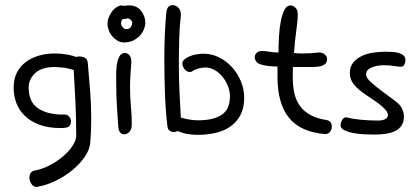

<svg xmlns="http://www.w3.org/2000/svg" viewBox="-20 -524 1634 749"><path d="M332 34.2Q329.1 61.5 309.6 89.4Q290 117.2 261.2 140.6Q232.4 164.1 197.3 181.2Q162.1 198.2 128.9 204.1Q127 205.1 123 205.1Q110.4 205.1 102.5 193.4Q94.7 181.6 94.7 168Q94.7 159.2 99.1 151.9Q103.5 144.5 113.3 141.6Q142.6 136.7 171.4 122.1Q200.2 107.4 223.6 87.9Q247.1 68.4 261.7 46.9Q276.4 25.4 277.3 6.8Q277.3 -58.6 274.4 -122.6Q271.5 -186.5 267.6 -251Q257.8 -253.9 249 -255.9Q240.2 -257.8 231.4 -259.8L195.3 -262.7Q142.6 -262.7 117.2 -238.8Q91.8 -214.8 91.8 -182.6Q91.8 -126 128.4 -101.6Q165 -77.1 223.6 -77.1H234.4Q242.2 -77.1 249.5 -69.3Q256.8 -61.5 256.8 -50.8Q256.8 -36.1 248.5 -30.3Q240.2 -24.4 217.8 -24.4Q168 -24.4 133.3 -37.6Q98.6 -50.8 76.2 -72.8Q53.7 -94.7 43.5 -123Q33.2 -151.4 33.2 -182.6Q33.2 -214.8 45.4 -239.7Q57.6 -264.6 79.6 -281.2Q101.6 -297.9 130.4 -306.6Q159.2 -315.4 193.4 -315.4Q217.8 -315.4 240.2 -311.5Q262.7 -307.6 277.3 -301.8Q283.2 -303.7 289.1 -303.7Q300.8 -303.7 310.5 -298.8Q320.3 -293.9 322.3 -280.3Q327.1 -223.6 331.5 -169.4Q335.9 -115.2 335.9 -62.5Q335.9 -38.1 335 -14.2Q334 9.8 332 34.2Z M492.2 -278.3Q490.2 -255.9 488.8 -231.4Q487.3 -207 487.3 -181.6Q487.3 -145.5 490.7 -109.4Q494.1 -73.2 494.1 -39.1Q494.1 -19.5 484.9 -9.8Q475.6 0 464.8 0Q455.1 0 448.7 -7.3Q442.4 -14.6 441.4 -30.3Q438.5 -74.2 436 -110.8Q433.6 -147.5 433.6 -184.6Q433.6 -199.2 433.1 -222.2Q432.6 -245.1 435.1 -266.1Q437.5 -287.1 444.8 -302.2Q452.1 -317.4 467.8 -317.4Q477.5 -317.4 484.9 -308.6Q492.2 -299.8 492.2 -285.2ZM445.3 -501Q449.2 -502.9 452.1 -502.9Q456.1 -502.9 459.5 -502Q462.9 -501 464.8 -501Q469.7 -502 473.6 -502.4Q477.5 -502.9 482.4 -502.9Q514.6 -502.9 530.8 -481.4Q546.9 -460 546.9 -435.5Q546.9 -423.8 541.5 -410.2Q536.1 -396.5 525.9 -385.3Q515.6 -374 500 -366.2Q484.4 -358.4 463.9 -358.4Q450.2 -358.4 438.5 -365.2Q426.8 -372.1 418 -382.3Q409.2 -392.6 404.3 -405.8Q399.4 -418.9 399.4 -431.6Q399.4 -451.2 412.6 -472.7Q425.8 -494.1 445.3 -501ZM468.8 -450.2H460.9Q456.1 -448.2 454.1 -443.4Q452.1 -438.5 452.1 -433.6Q452.1 -424.8 459 -417.5Q465.8 -410.2 471.7 -410.2Q486.3 -410.2 491.2 -419.4Q496.1 -428.7 496.1 -436.5Q491.2 -452.1 476.6 -452.1Q474.6 -452.1 468.8 -450.2Z M685.5 -461.9Q680.7 -425.8 679.2 -376Q677.7 -326.2 677.7 -272.5Q677.7 -216.8 680.2 -163.1Q682.6 -109.4 685.5 -65.4Q705.1 -59.6 721.7 -57.1Q738.3 -54.7 753.9 -54.7Q811.5 -54.7 844.2 -75.7Q877 -96.7 877 -148.4Q877 -168.9 868.7 -189.5Q860.4 -210 847.2 -225.6Q834 -241.2 816.9 -251Q799.8 -260.7 782.2 -260.7Q768.6 -260.7 753.9 -256.8Q739.3 -252.9 728.5 -245.1Q725.6 -243.2 719.7 -243.2Q709 -243.2 700.2 -253.9Q691.4 -264.6 691.4 -275.4Q691.4 -286.1 700.7 -293.5Q710 -300.8 723.1 -305.7Q736.3 -310.5 750 -312.5Q763.7 -314.5 773.4 -314.5Q806.6 -314.5 835.4 -299.8Q864.3 -285.2 885.7 -261.2Q907.2 -237.3 919.9 -206.5Q932.6 -175.8 932.6 -142.6Q932.6 -103.5 918.5 -76.2Q904.3 -48.8 879.9 -31.2Q855.5 -13.7 822.3 -5.9Q789.1 2 752 2Q730.5 2 710.4 -1.5Q690.4 -4.9 673.8 -12.7Q664.1 -8.8 658.2 -8.8Q648.4 -8.8 641.1 -14.6Q633.8 -20.5 632.8 -34.2Q626 -91.8 623.5 -159.2Q621.1 -226.6 621.1 -293.9Q621.1 -343.8 623 -389.6Q625 -435.5 628.9 -475.6Q631.8 -503.9 654.3 -503.9Q666 -503.9 675.8 -494.1Q685.5 -484.4 685.5 -467.8Z M1248 -1Q1152.3 -8.8 1107.4 -64.5Q1062.5 -120.1 1062.5 -223.6V-264.6Q1024.4 -264.6 999 -272Q973.6 -279.3 973.6 -303.7Q975.6 -312.5 982.4 -318.8Q989.3 -325.2 1002 -325.2Q1013.7 -325.2 1030.3 -322.3Q1046.9 -319.3 1066.4 -319.3Q1066.4 -350.6 1068.4 -383.3Q1070.3 -416 1075.7 -442.4Q1081.1 -468.8 1089.8 -485.8Q1098.6 -502.9 1113.3 -502.9Q1124 -502.9 1132.8 -493.7Q1141.6 -484.4 1141.6 -468.8Q1141.6 -444.3 1135.7 -403.3Q1129.9 -362.3 1127 -317.4Q1134.8 -316.4 1143.1 -315.9Q1151.4 -315.4 1160.2 -315.4Q1175.8 -315.4 1191.9 -316.4Q1208 -317.4 1224.6 -319.3Q1238.3 -319.3 1247.1 -311.5Q1255.9 -303.7 1255.9 -293.9Q1255.9 -280.3 1248 -273.9Q1240.2 -267.6 1228 -265.1Q1215.8 -262.7 1199.7 -262.7Q1183.6 -262.7 1168 -262.7H1123Q1122.1 -252 1122.1 -242.2Q1122.1 -232.4 1122.1 -222.7Q1122.1 -187.5 1128.4 -159.7Q1134.8 -131.8 1150.4 -110.4Q1166 -88.9 1191.4 -75.2Q1216.8 -61.5 1253.9 -55.7Q1264.6 -53.7 1269.5 -46.9Q1274.4 -40 1274.4 -31.2Q1274.4 -19.5 1268.1 -10.3Q1261.7 -1 1248 -1Z M1425.8 -258.8Q1408.2 -251 1408.2 -232.4Q1408.2 -220.7 1426.3 -204.1Q1444.3 -187.5 1467.3 -170.4Q1490.2 -153.3 1511.7 -137.7Q1533.2 -122.1 1541 -112.3Q1555.7 -91.8 1555.7 -70.3Q1555.7 -47.9 1546.4 -34.2Q1537.1 -20.5 1521 -12.7Q1504.9 -4.9 1483.9 -2Q1462.9 1 1440.4 1Q1424.8 1 1402.3 0Q1379.9 -1 1358.9 -4.9Q1337.9 -8.8 1323.2 -16.1Q1308.6 -23.4 1308.6 -35.2Q1308.6 -44.9 1314.5 -55.7Q1320.3 -66.4 1331.1 -66.4Q1332 -66.4 1333 -65.9Q1334 -65.4 1335.9 -65.4Q1357.4 -59.6 1390.6 -56.6Q1423.8 -53.7 1455.1 -53.7Q1471.7 -53.7 1482.4 -59.1Q1493.2 -64.5 1493.2 -75.2Q1493.2 -85 1483.4 -96.2Q1473.6 -107.4 1459.5 -118.2Q1445.3 -128.9 1430.2 -138.7Q1415 -148.4 1404.3 -156.2Q1373 -177.7 1358.9 -196.8Q1344.7 -215.8 1344.7 -238.3Q1344.7 -263.7 1357.9 -279.8Q1371.1 -295.9 1391.6 -305.7Q1412.1 -315.4 1437 -318.8Q1461.9 -322.3 1485.4 -322.3Q1499 -322.3 1512.7 -321.3Q1526.4 -320.3 1537.1 -316.9Q1547.9 -313.5 1554.7 -307.1Q1561.5 -300.8 1561.5 -290Q1561.5 -279.3 1557.1 -271.5Q1552.7 -263.7 1543 -263.7Q1534.2 -263.7 1517.1 -266.6Q1500 -269.5 1477.5 -269.5Q1447.3 -269.5 1425.8 -258.8Z"/></svg>

Font: Hi Melody Cyrillic
Style: Regular
Weight: 400
Version: Version 0.90 April 10, 2018